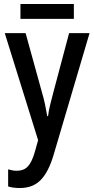

<svg xmlns="http://www.w3.org/2000/svg" viewBox="-20 -707 474 967"><path d="M80 240Q63 240 48 238Q33 236 21 232V146Q32 149 42.5 151Q53 153 65 153Q100 153 120.5 131Q141 109 156 56L172 -1L4 -540H109L191 -243Q200 -213 206.5 -182.5Q213 -152 218 -122H222Q225 -148 232.5 -178.5Q240 -209 249 -243L328 -540H431L250 73Q225 158 185.5 199Q146 240 80 240ZM352 -687V-612H83V-687Z"/></svg>

Font: Noto Sans Condensed Medium
Style: Regular
Weight: 500
Width: 3
Designer: Monotype Design Team
Foundry: Monotype Imaging Inc.
Version: Version 2.013; ttfautohint (v1.8.4.7-5d5b)